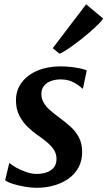

<svg xmlns="http://www.w3.org/2000/svg" viewBox="-20 -884 511 914"><path d="M375 -463H370.5Q360.5 -475 333 -490.5Q305.5 -506 269.5 -506Q244.5 -506 223.8 -498.8Q203 -491.5 190.5 -476.8Q178 -462 177 -439Q176.5 -416 187.5 -396.2Q198.5 -376.5 218.5 -359Q238.5 -341.5 264 -323Q290 -304 314.8 -282Q339.5 -260 355.2 -230.8Q371 -201.5 371 -160Q371 -118 353.5 -86.2Q336 -54.5 305.8 -33.2Q275.5 -12 236.8 -1Q198 10 155 10Q128 10 96.5 4.5Q65 -1 39.5 -9.2Q14 -17.5 4.5 -26L24 -107.5H26Q36.5 -97.5 58.2 -85.5Q80 -73.5 105.8 -64.8Q131.5 -56 155 -56Q177.5 -56 199 -62.5Q220.5 -69 234.8 -85Q249 -101 249 -128Q249 -152 236 -171.5Q223 -191 202 -208.5Q181 -226 156.5 -242.5Q135 -257.5 111.8 -279.8Q88.5 -302 72.2 -333.2Q56 -364.5 56 -406.5Q56 -455 83.5 -491.5Q111 -528 158.8 -548Q206.5 -568 267 -568Q293.5 -568 319.5 -565Q345.5 -562 365.2 -557.5Q385 -553 393 -549ZM231 -654.5 390 -863.5 471 -796Q465.5 -786 448.2 -768.8Q431 -751.5 406.8 -730.5Q382.5 -709.5 356.2 -689.2Q330 -669 305.8 -652.5Q281.5 -636 264 -628Z"/></svg>

Font: Merriweather SemiBold
Style: Italic
Weight: 600
Italic angle: -7.8°
Version: Version 2.101